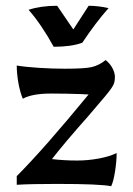

<svg xmlns="http://www.w3.org/2000/svg" viewBox="-20 -637 461 665"><path d="M177 0Q85 0 38 3V-27Q131 -120 287 -310Q272 -310 264 -311Q206 -313 158 -313Q91 -313 59 -295Q49 -319 43.5 -351Q38 -383 38 -410Q68 -405 115 -402Q162 -399 204 -399Q272 -399 297 -404.5Q322 -410 346 -429Q362 -416 370 -400Q378 -384 378 -371Q378 -351 371 -340Q364 -326 328 -284.5Q292 -243 285 -234Q204 -143 160 -86Q202 -81 247 -81Q285 -81 322.5 -88Q360 -95 384 -107Q384 -79 378.5 -43.5Q373 -8 365 8Q328 0 177 0ZM79 -603Q121 -617 178 -617L234 -535L287 -617Q319 -617 356 -609Q311 -558 265 -489Q227 -475 166 -475Q123 -553 79 -603Z"/></svg>

Font: Mirza Medium
Style: Regular
Weight: 500
Designer: Arabic design by Kourosh Beigpour, Latin design by Eduardo Tunni, engineering by Lasse Fister
Version: Version 1.0010g